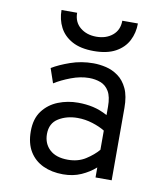

<svg xmlns="http://www.w3.org/2000/svg" viewBox="-84 -813 784 896"><g transform="rotate(10 308.0 -365.0)"><path d="M274.5 12Q221 12 179.8 -7.2Q138.5 -26.5 115.2 -64.8Q92 -103 92 -160.5Q92 -219.5 120 -256.8Q148 -294 192.5 -311.8Q237 -329.5 287 -329.5Q324.5 -329.5 358.2 -322Q392 -314.5 427 -295.5V-335.5Q427 -382.5 412 -407.8Q397 -433 372 -442.5Q347 -452 317.5 -452Q276.5 -452 232.2 -435.2Q188 -418.5 155.5 -398L132 -466.5Q165.5 -487 216.8 -505Q268 -523 325.5 -523Q354.5 -523 385.5 -515.8Q416.5 -508.5 443.5 -489Q470.5 -469.5 487 -434.2Q503.5 -399 503.5 -342.5V0H427V-47.5Q398.5 -22 360.2 -5Q322 12 274.5 12ZM285 -59Q333.5 -59 369 -81.8Q404.5 -104.5 427 -131V-222Q403 -237 368 -248Q333 -259 297 -259Q245.5 -259 207 -235.2Q168.5 -211.5 168.5 -160.5Q168.5 -115 198.8 -87Q229 -59 285 -59ZM316 -579.5Q253 -579.5 213 -601.5Q173 -623.5 154 -660.5Q135 -697.5 135 -742H209Q209 -698 239.5 -672.8Q270 -647.5 316 -647.5Q362.5 -647.5 392.8 -672.8Q423 -698 423 -742H497Q497 -697.5 478 -660.5Q459 -623.5 419 -601.5Q379 -579.5 316 -579.5Z"/></g></svg>

Font: Overpass Mono Light
Style: Regular
Weight: 400
Monospace: yes
Version: Version 4.000